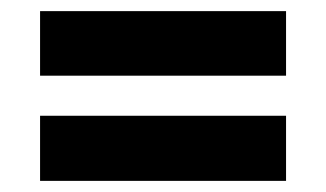

<svg xmlns="http://www.w3.org/2000/svg" viewBox="-20 -495 586 345"><path d="M52 -475H494V-359H52ZM52 -287H494V-170H52Z"/></svg>

Font: Noto Sans Gurmukhi SemiCondensed ExtraBold
Style: Regular
Weight: 800
Width: 4
Designer: Jelle Bosma - Monotype Design Team
Foundry: Monotype Imaging Inc.
Version: Version 2.004; ttfautohint (v1.8.4.7-5d5b)